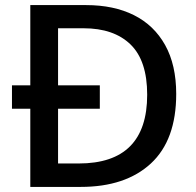

<svg xmlns="http://www.w3.org/2000/svg" viewBox="-20 -734 771 754"><path d="M318 -714Q427 -714 506 -674.5Q585 -635 628.5 -557Q672 -479 672 -365Q672 -184 572.5 -92Q473 0 297 0H99V-307H27V-399H99V-714ZM308 -623H208V-399H372V-307H208V-92H289Q558 -92 558 -362Q558 -496 492.5 -559.5Q427 -623 308 -623Z"/></svg>

Font: Noto Sans Khmer UI Medium
Style: Regular
Weight: 500
Designer: Danh Hong and the Monotype Design Team
Foundry: Monotype Imaging Inc.
Version: Version 2.002; ttfautohint (v1.8.4.7-5d5b)